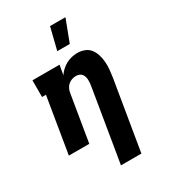

<svg xmlns="http://www.w3.org/2000/svg" viewBox="-230 -870 1061 1197"><g transform="rotate(-30 300.0 -271.5)"><path d="M278 215 364 -304Q366 -316 367 -327.5Q368 -339 367.5 -350.5Q367 -362 363.5 -373Q360 -384 353 -392Q346 -400 335.5 -404Q325 -408 313 -408Q298 -408 283 -403Q268 -398 256 -387Q244 -376 237.5 -361.5Q231 -347 229 -332L174 0H27L93 -400H65V-520H260L248 -451Q260 -469 276.5 -484Q293 -499 312.5 -509Q332 -519 352.5 -523.5Q373 -528 393 -528Q420 -528 444.5 -518Q469 -508 483.5 -488Q498 -468 505.5 -443.5Q513 -419 515 -392.5Q517 -366 514.5 -339Q512 -312 508 -285L425 215ZM290 -600 329 -758H440L380 -600Z"/></g></svg>

Font: Iosevka Etoile Heavy
Style: Italic
Weight: 900
Italic angle: -9°
Designer: Belleve Invis
Foundry: Belleve Invis
Version: Version 22.1.2; ttfautohint (v1.8.4)